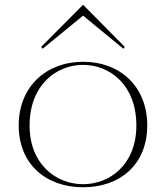

<svg xmlns="http://www.w3.org/2000/svg" viewBox="-20 -776 701 811"><path d="M331 15C488 15 602 -82 602 -246C602 -410 488 -515 331 -515C175 -515 59 -410 59 -246C59 -82 175 15 331 15ZM331 2C218 2 105 -81 105 -246C105 -417 218 -502 331 -502C444 -502 556 -417 556 -246C556 -81 444 2 331 2ZM507 -578 331 -756 154 -578 160 -570 331 -710 501 -570Z"/></svg>

Font: Sprat Thin
Style: Regular
Weight: 100
Designer: Ethan Nakache
Foundry: Collletttivo
Version: Version 2.000;Glyphs 3.2 (3217)